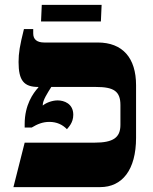

<svg xmlns="http://www.w3.org/2000/svg" viewBox="-20 -766 627 786"><path d="M148 -678H393L396 -746H151ZM537 -202V-417C537 -529 482 -592 380 -592H161C131 -592 116 -605 116 -629V-647H78C61 -579 56 -549 56 -512C56 -436 78 -410 137 -410V-408C115 -384 81 -336 81 -258V-244H110C133 -258 155 -267 182 -267C212 -267 236 -256 254 -237C260 -245 280 -263 280 -296C280 -342 242 -355 216 -355C196 -355 171 -347 155 -334V-336C155 -356 175 -386 190 -410H373C445 -410 473 -393 473 -336V-255C473 -203 444 -182 367 -182H81L35 0H390C480 0 537 -70 537 -202Z"/></svg>

Font: Noto Serif Hebrew Extra
Style: Regular
Weight: 800
Designer: Monotype Design Team
Foundry: Monotype Imaging Inc.
Version: Version 1.901